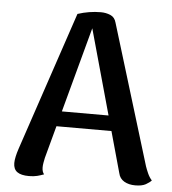

<svg xmlns="http://www.w3.org/2000/svg" viewBox="-52 -758 735 819"><g transform="rotate(5 315.5 -348.5)"><path d="M347 -710Q369 -710 388 -702Q407 -694 413 -671L596 -72Q600 -60 607.5 -43Q615 -26 626 -14Q618 -5 602 4Q586 13 557 13Q529 13 509.5 1.5Q490 -10 485 -33L309 -665L323 -663L163 -70Q161 -60 159 -49.5Q157 -39 157 -29Q157 -19 159.5 -11.5Q162 -4 166 0Q153 5 138 9Q123 13 102 13Q68 13 51.5 1Q35 -11 35 -37Q35 -49 38.5 -65Q42 -81 48 -99L248 -694Q297 -710 347 -710ZM171 -274H498V-209H171Z"/></g></svg>

Font: Arima Thin SemiBold
Style: Regular
Weight: 600
Version: Version 1.100